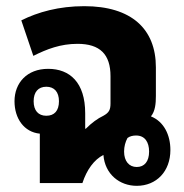

<svg xmlns="http://www.w3.org/2000/svg" viewBox="-20 -593 595 622"><path d="M532 -107C532 -156 511 -199 469 -216C483 -233 485 -258 485 -282V-375C485 -499 406 -573 253 -573C171 -573 103 -554 49 -527L88 -412C132 -434 176 -451 231 -451C304 -451 338 -417 338 -346V-258C338 -237 333 -228 315 -218C296 -209 277 -195 258 -176H256V-226C256 -326 206 -370 136 -370C67 -370 27 -324 27 -265C27 -209 58 -165 109 -160V0H247C261 -43 285 -76 315 -91C320 -28 368 9 423 9C487 9 532 -38 532 -107ZM130 -218C104 -218 89 -235 89 -265C89 -295 104 -312 130 -312C156 -312 171 -295 171 -265C171 -234 156 -218 130 -218ZM423 -52C398 -52 382 -71 382 -102C382 -118 386 -133 393 -146C401 -152 411 -154 421 -154C449 -154 463 -133 463 -102C463 -70 448 -52 423 -52Z"/></svg>

Font: Noto Sans Thai Looped Condensed ExtraBold
Style: Regular
Weight: 800
Width: 3
Designer: Sasikarn Vongin, Ben Mitchell
Foundry: The Fontpad Ltd
Version: Version 1.001